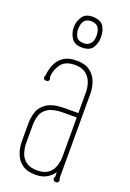

<svg xmlns="http://www.w3.org/2000/svg" viewBox="-140 -761 556 822"><g transform="rotate(20 137.5 -350.0)"><path d="M237 -11Q240 -7 240 -3Q240 10 227 10Q214 10 214 -3Q214 -8 217 -11V-32Q204 -13 184 -1.5Q164 10 134 10Q95 10 72.5 -7Q50 -24 40.5 -50.5Q31 -77 31 -105V-186Q31 -215 40 -241Q49 -267 76.5 -284Q104 -301 158 -301H217V-395Q217 -418 209.5 -439.5Q202 -461 184 -475.5Q166 -490 134 -490Q89 -490 70 -463Q51 -436 50 -404Q53 -400 53 -396Q53 -384 40 -384Q27 -384 27 -396Q27 -402 30 -405Q32 -432 42.5 -456Q53 -480 75 -495Q97 -510 134 -510Q173 -510 195.5 -493Q218 -476 227.5 -450Q237 -424 237 -395ZM51 -105Q51 -82 58 -60Q65 -38 83.5 -24Q102 -10 134 -10Q166 -10 183.5 -23Q201 -36 208.5 -56Q216 -76 217 -98V-281H158Q111 -281 88 -267Q65 -253 58 -231Q51 -209 51 -186ZM73 -643Q73 -666 87 -688Q101 -710 135 -710Q171 -709 184 -689Q197 -669 197 -638Q197 -613 184 -591.5Q171 -570 135 -570Q101 -570 87 -591.5Q73 -613 73 -638ZM155 -594Q168 -601 172.5 -613Q177 -625 177 -638Q177 -661 168 -675Q159 -689 135 -690Q111 -689 102 -675Q93 -661 93 -638Q93 -621 101.5 -605.5Q110 -590 135 -590Q148 -590 155 -594Z"/></g></svg>

Font: Wire One
Style: Regular
Weight: 400
Designer: Alexei Vanyashin, Gayaneh Bagdasaryan
Foundry: Cyreal
Version: Version 1.102; ttfautohint (v1.8.3)